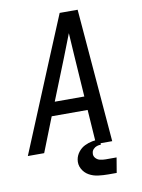

<svg xmlns="http://www.w3.org/2000/svg" viewBox="-99 -801 772 1042"><g transform="rotate(-10 287.5 -280.5)"><path d="M-1 0H89L164 -190H362L375 0H464L403 -735H304L202 -490ZM194 -265 284 -490Q296 -522 309 -554Q322 -586 334 -618Q336 -586 338 -554Q340 -522 342 -490L357 -265ZM412 174H458L472 91H412Q396 91 381 87.5Q366 84 356 72Q346 60 349 44Q350 33 358.5 24Q367 15 378 11.5Q389 8 400 8V-22Q379 -22 357.5 -18Q336 -14 315.5 -4Q295 6 280.5 24.5Q266 43 262 65Q257 93 270 117Q283 141 306 154Q329 167 356.5 170.5Q384 174 412 174Z"/></g></svg>

Font: Iosevka Sparkle
Style: Italic
Weight: 400
Italic angle: -9°
Designer: Belleve Invis
Foundry: Belleve Invis
Version: Version 4.5.0; ttfautohint (v1.8.3)